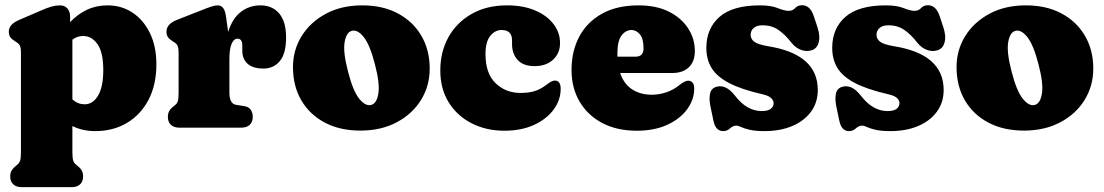

<svg xmlns="http://www.w3.org/2000/svg" viewBox="-20 -500 4323 752"><path d="M254.5 -435.5V-413.5Q285 -445 321.2 -462Q357.5 -479 401 -479Q456.5 -479 499.8 -450Q543 -421 567.8 -369.2Q592.5 -317.5 592.5 -248.5Q592.5 -168 561.8 -109.2Q531 -50.5 477 -18.5Q423 13.5 353.5 13.5Q302.5 13.5 263.5 -6.5V95Q263.5 120 266.8 129.2Q270 138.5 276.5 143.5L282.5 148.5Q293.5 157 299.5 166.8Q305.5 176.5 305.5 191Q305.5 210.5 293.8 221.8Q282 233 261.5 233H64.5Q44 233 32 222Q20 211 20 191Q20 176.5 26.2 166.8Q32.5 157 43.5 148.5L49.5 143.5Q55.5 138.5 58.8 129.2Q62 120 62 95V-292.5Q62 -313.5 57.5 -321.8Q53 -330 44 -335L38 -339Q26.5 -346 20.5 -354.2Q14.5 -362.5 14.5 -376Q14.5 -404.5 54 -421.5L141 -459Q166 -470 182.5 -474.5Q199 -479 215 -479Q233.5 -479 244 -466.8Q254.5 -454.5 254.5 -435.5ZM305.5 -359Q282 -359 263.5 -344.5V-111Q275 -100.5 286.8 -96Q298.5 -91.5 311.5 -91.5Q344 -91.5 364.2 -125.8Q384.5 -160 384.5 -225.5Q384.5 -294.5 362 -326.8Q339.5 -359 305.5 -359Z M866 -429.5 873.5 -375Q890.5 -428.5 923.8 -453.8Q957 -479 1000 -479Q1046.5 -479 1073.5 -447.2Q1100.5 -415.5 1100.5 -353Q1100.5 -290 1076 -260.8Q1051.5 -231.5 1012 -231.5Q970.5 -231.5 949.8 -250.2Q929 -269 929 -301.5V-322.5Q929 -348.5 909.5 -348.5Q896 -348.5 887.2 -328.5Q878.5 -308.5 878.5 -268.5V-138Q878.5 -93.5 904.5 -89.5L935.5 -84.5Q954 -82 962 -70.2Q970 -58.5 970 -42Q970 -22.5 958.2 -11.2Q946.5 0 925 0H682Q661.5 0 649.5 -11Q637.5 -22 637.5 -42Q637.5 -56.5 643.5 -66.2Q649.5 -76 661 -84.5L667 -89.5Q673.5 -94.5 676.5 -103.8Q679.5 -113 679.5 -138V-292.5Q679.5 -313.5 675 -321.8Q670.5 -330 661.5 -335L655.5 -339Q644 -346 638 -354.2Q632 -362.5 632 -376Q632 -405.5 671.5 -421.5L772 -461Q793 -469.5 807.5 -474.2Q822 -479 832.5 -479Q846 -479 854.2 -468.5Q862.5 -458 866 -429.5Z M1399 -479Q1479 -479 1538.2 -447.5Q1597.5 -416 1630.2 -360.2Q1663 -304.5 1663 -231.5Q1663 -163.5 1629 -108.5Q1595 -53.5 1533.8 -21Q1472.5 11.5 1391.5 11.5Q1311.5 11.5 1252.2 -19.8Q1193 -51 1160.2 -107Q1127.5 -163 1127.5 -237Q1127.5 -304 1161.5 -358.8Q1195.5 -413.5 1256.5 -446.2Q1317.5 -479 1399 -479ZM1434 -89Q1456 -95 1462 -134.5Q1468 -174 1448.5 -248Q1429 -324.5 1404.5 -355Q1380 -385.5 1357.5 -379Q1336.5 -373.5 1329.8 -335Q1323 -296.5 1343 -220Q1362.5 -143.5 1387 -113.2Q1411.5 -83 1434 -89Z M2173.5 -331.5Q2173.5 -291.5 2146.2 -266.2Q2119 -241 2074 -241Q2029.5 -241 2007.5 -265.2Q1985.5 -289.5 1985.5 -327V-342Q1985.5 -382.5 1944.5 -382.5Q1919 -382.5 1900.2 -359.5Q1881.5 -336.5 1881.5 -288Q1881.5 -212 1921.2 -174Q1961 -136 2018.5 -136Q2050 -136 2072.8 -142.8Q2095.5 -149.5 2117.5 -166Q2132 -177 2139.5 -180.8Q2147 -184.5 2154 -184.5Q2176 -183.5 2176 -152Q2176 -108.5 2148.5 -71Q2121 -33.5 2071.5 -10.8Q2022 12 1955.5 12Q1884.5 12 1827.5 -17Q1770.5 -46 1737.5 -99Q1704.5 -152 1704.5 -224Q1704.5 -296.5 1736.2 -354Q1768 -411.5 1826.8 -445.2Q1885.5 -479 1965.5 -479Q2029.5 -479 2076.2 -459Q2123 -439 2148.2 -405.5Q2173.5 -372 2173.5 -331.5Z M2701.5 -300.5Q2701.5 -259 2678 -236.5Q2654.5 -214 2612.5 -214H2409Q2423.5 -171 2455.8 -150Q2488 -129 2533 -129Q2561 -129 2589 -138.2Q2617 -147.5 2640 -166Q2664 -185 2676.5 -184Q2685.5 -183.5 2692.2 -176.8Q2699 -170 2699 -153Q2699 -110 2671.5 -72.2Q2644 -34.5 2593.5 -11.2Q2543 12 2474 12Q2396.5 12 2339.2 -18Q2282 -48 2250.2 -101.8Q2218.5 -155.5 2218.5 -226.5Q2218.5 -299 2248.5 -356Q2278.5 -413 2337.2 -446Q2396 -479 2481.5 -479Q2550.5 -479 2599.5 -454.5Q2648.5 -430 2675 -389.2Q2701.5 -348.5 2701.5 -300.5ZM2398 -289Q2398 -283.5 2398.5 -278H2469Q2500.5 -278 2500.5 -310.5Q2500.5 -349 2486 -365.8Q2471.5 -382.5 2453.5 -382.5Q2431 -382.5 2414.5 -361.2Q2398 -340 2398 -289Z M2963 -65Q2988 -65 2999 -74Q3010 -83 3010 -95.5Q3010 -106.5 3000.2 -116Q2990.5 -125.5 2965.5 -131Q2882.5 -150 2834.8 -175.2Q2787 -200.5 2766.8 -234Q2746.5 -267.5 2746.5 -312.5Q2746.5 -388.5 2798 -433.8Q2849.5 -479 2956.5 -479Q3000 -479 3026.2 -468.2Q3052.5 -457.5 3069 -457.5Q3084.5 -457.5 3094.5 -468.5Q3104.5 -479.5 3121.5 -479.5Q3136 -479.5 3147.8 -469.8Q3159.5 -460 3168 -435L3182 -392.5Q3193 -358.5 3187 -335Q3181 -311.5 3161.5 -304Q3141 -296.5 3119 -304Q3097 -311.5 3080.5 -332Q3055 -365 3028.5 -383Q3002 -401 2967.5 -401Q2943.5 -401 2931.8 -390.2Q2920 -379.5 2920 -364Q2920 -347.5 2933.8 -336.8Q2947.5 -326 2988 -319Q3183 -288 3183 -147.5Q3183 -98.5 3156.2 -62.2Q3129.5 -26 3082.5 -6.2Q3035.5 13.5 2974.5 13.5Q2937.5 13.5 2915.8 8.2Q2894 3 2882.5 -2.5Q2871 -8 2865 -8Q2850.5 -8 2839.2 2.8Q2828 13.5 2812 13.5Q2798.5 13.5 2788.8 4.2Q2779 -5 2774 -28.5L2762.5 -83.5Q2756.5 -113 2761.2 -134Q2766 -155 2787.5 -160.5Q2824 -170 2859 -125Q2905 -65 2963 -65Z M3456 -65Q3481 -65 3492 -74Q3503 -83 3503 -95.5Q3503 -106.5 3493.2 -116Q3483.5 -125.5 3458.5 -131Q3375.5 -150 3327.8 -175.2Q3280 -200.5 3259.8 -234Q3239.5 -267.5 3239.5 -312.5Q3239.5 -388.5 3291 -433.8Q3342.5 -479 3449.5 -479Q3493 -479 3519.2 -468.2Q3545.5 -457.5 3562 -457.5Q3577.5 -457.5 3587.5 -468.5Q3597.5 -479.5 3614.5 -479.5Q3629 -479.5 3640.8 -469.8Q3652.5 -460 3661 -435L3675 -392.5Q3686 -358.5 3680 -335Q3674 -311.5 3654.5 -304Q3634 -296.5 3612 -304Q3590 -311.5 3573.5 -332Q3548 -365 3521.5 -383Q3495 -401 3460.5 -401Q3436.5 -401 3424.8 -390.2Q3413 -379.5 3413 -364Q3413 -347.5 3426.8 -336.8Q3440.5 -326 3481 -319Q3676 -288 3676 -147.5Q3676 -98.5 3649.2 -62.2Q3622.5 -26 3575.5 -6.2Q3528.5 13.5 3467.5 13.5Q3430.5 13.5 3408.8 8.2Q3387 3 3375.5 -2.5Q3364 -8 3358 -8Q3343.5 -8 3332.2 2.8Q3321 13.5 3305 13.5Q3291.5 13.5 3281.8 4.2Q3272 -5 3267 -28.5L3255.5 -83.5Q3249.5 -113 3254.2 -134Q3259 -155 3280.5 -160.5Q3317 -170 3352 -125Q3398 -65 3456 -65Z M3998 -479Q4078 -479 4137.2 -447.5Q4196.5 -416 4229.2 -360.2Q4262 -304.5 4262 -231.5Q4262 -163.5 4228 -108.5Q4194 -53.5 4132.8 -21Q4071.5 11.5 3990.5 11.5Q3910.5 11.5 3851.2 -19.8Q3792 -51 3759.2 -107Q3726.5 -163 3726.5 -237Q3726.5 -304 3760.5 -358.8Q3794.5 -413.5 3855.5 -446.2Q3916.5 -479 3998 -479ZM4033 -89Q4055 -95 4061 -134.5Q4067 -174 4047.5 -248Q4028 -324.5 4003.5 -355Q3979 -385.5 3956.5 -379Q3935.5 -373.5 3928.8 -335Q3922 -296.5 3942 -220Q3961.5 -143.5 3986 -113.2Q4010.5 -83 4033 -89Z"/></svg>

Font: Fraunces 72pt SuperSoft Black
Style: Regular
Weight: 900
Version: Version 1.000;[0bf87f6ff]